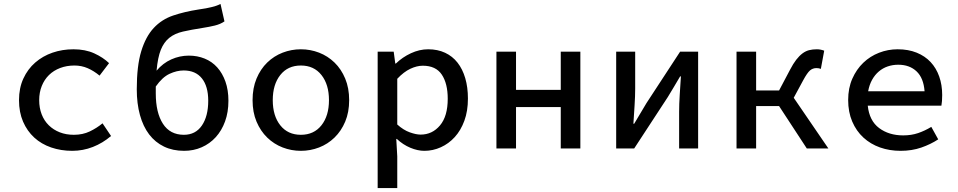

<svg xmlns="http://www.w3.org/2000/svg" viewBox="-20 -750 4840 970"><path d="M345 12Q288 12 238.5 -5Q189 -22 153 -55Q117 -88 96.5 -135.5Q76 -183 76 -244Q76 -305 98 -353Q120 -401 158 -434Q196 -467 245.5 -484Q295 -501 351 -501Q411 -501 456 -480.5Q501 -460 531 -431L483 -368Q454 -392 423 -405.5Q392 -419 356 -419Q317 -419 284 -406.5Q251 -394 227.5 -371Q204 -348 191 -315.5Q178 -283 178 -244Q178 -205 190.5 -172.5Q203 -140 226.5 -117Q250 -94 282 -81.5Q314 -69 353 -69Q398 -69 433.5 -86Q469 -103 498 -127L541 -63Q499 -27 449 -7.5Q399 12 345 12Z M910 12Q853 12 808.5 -9.5Q764 -31 733.5 -71Q703 -111 687 -169Q671 -227 671 -299Q671 -417 693.5 -491Q716 -565 756.5 -608.5Q797 -652 854.5 -671.5Q912 -691 983 -702Q1005 -705 1020.5 -708Q1036 -711 1048.5 -714Q1061 -717 1071.5 -720.5Q1082 -724 1094 -730L1114 -642Q1094 -628 1065.5 -621Q1037 -614 1004 -609Q946 -600 904.5 -590.5Q863 -581 835.5 -559Q808 -537 792.5 -498.5Q777 -460 771 -393Q803 -431 845.5 -450Q888 -469 934 -469Q977 -469 1014 -454Q1051 -439 1077.5 -409.5Q1104 -380 1119 -337.5Q1134 -295 1134 -241Q1134 -183 1117 -136.5Q1100 -90 1070 -57Q1040 -24 999 -6Q958 12 910 12ZM909 -69Q968 -69 1000 -116Q1032 -163 1032 -241Q1032 -314 1000 -354Q968 -394 908 -394Q873 -394 836.5 -377Q800 -360 767 -313V-278Q767 -181 803 -125Q839 -69 909 -69Z M1500 12Q1452 12 1408 -5Q1364 -22 1330 -55Q1296 -88 1276 -135.5Q1256 -183 1256 -244Q1256 -305 1276 -353Q1296 -401 1330 -434Q1364 -467 1408 -484Q1452 -501 1500 -501Q1548 -501 1592 -484Q1636 -467 1670 -434Q1704 -401 1724 -353Q1744 -305 1744 -244Q1744 -183 1724 -135.5Q1704 -88 1670 -55Q1636 -22 1592 -5Q1548 12 1500 12ZM1500 -69Q1566 -69 1604 -117Q1642 -165 1642 -244Q1642 -323 1604 -371Q1566 -419 1500 -419Q1434 -419 1396 -371Q1358 -323 1358 -244Q1358 -165 1396 -117Q1434 -69 1500 -69Z M1888 200V-489H1969L1977 -429H1980Q2013 -461 2056 -481Q2099 -501 2143 -501Q2191 -501 2228.5 -483.5Q2266 -466 2291.5 -433.5Q2317 -401 2330.5 -355Q2344 -309 2344 -252Q2344 -189 2326 -140Q2308 -91 2277.5 -57.5Q2247 -24 2207 -6Q2167 12 2124 12Q2090 12 2053 -3.5Q2016 -19 1985 -48H1982L1987 40V200ZM2105 -70Q2164 -70 2203 -116.5Q2242 -163 2242 -251Q2242 -328 2212 -373Q2182 -418 2116 -418Q2086 -418 2053 -402.5Q2020 -387 1987 -352V-121Q2018 -93 2050 -81.5Q2082 -70 2105 -70Z M2488 0V-489H2587V-296H2813V-489H2912V0H2813V-209H2587V0Z M3093 0V-489H3189V-303Q3189 -265 3186 -218.5Q3183 -172 3180 -125H3184Q3197 -148 3215 -177Q3233 -206 3246 -229L3416 -489H3507V0H3411V-185Q3411 -224 3414 -270.5Q3417 -317 3420 -364H3416Q3403 -341 3385 -311.5Q3367 -282 3354 -260L3184 0Z M3701 0V-489H3800V-293H3916L3971 -397Q3987 -428 4002.5 -448Q4018 -468 4034 -480Q4050 -492 4067.5 -496.5Q4085 -501 4107 -501Q4125 -501 4144 -494L4127 -402Q4121 -404 4116.5 -405Q4112 -406 4105 -406Q4086 -406 4072 -394Q4058 -382 4037 -343L3990 -256L4165 0H4056L3916 -214H3800V0Z M4530 12Q4474 12 4426 -5Q4378 -22 4342 -55Q4306 -88 4285.5 -136Q4265 -184 4265 -245Q4265 -305 4286 -352.5Q4307 -400 4341.5 -433Q4376 -466 4421 -483.5Q4466 -501 4515 -501Q4569 -501 4611 -484Q4653 -467 4681.5 -436.5Q4710 -406 4725 -363.5Q4740 -321 4740 -270Q4740 -254 4739 -240Q4738 -226 4736 -216H4364Q4372 -140 4421.5 -103Q4471 -66 4543 -66Q4584 -66 4618 -77.5Q4652 -89 4685 -109L4720 -46Q4682 -21 4634.5 -4.5Q4587 12 4530 12ZM4518 -423Q4490 -423 4465 -414.5Q4440 -406 4420 -389Q4400 -372 4386 -347Q4372 -322 4366 -289H4651Q4646 -356 4610.5 -389.5Q4575 -423 4518 -423Z"/></svg>

Font: Source Code Pro Medium
Style: Regular
Weight: 500
Monospace: yes
Designer: Paul D. Hunt, Teo Tuominen
Foundry: Adobe Systems Incorporated
Version: Version 2.030;PS 1.000;hotconv 16.6.51;makeotf.lib2.5.65220